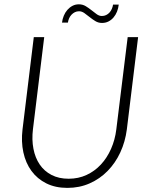

<svg xmlns="http://www.w3.org/2000/svg" viewBox="-20 -884 716 912"><path d="M80 0ZM306 -35Q352.5 -35 391.2 -53Q430 -71 459.2 -102.5Q488.5 -134 507.5 -177Q526.5 -220 532.5 -269.5L586.5 -707.5H636L582.5 -269.5Q575 -211 551.5 -160.2Q528 -109.5 491.2 -72Q454.5 -34.5 406 -13Q357.5 8.5 300 8.5Q243 8.5 200 -13Q157 -34.5 129.5 -72Q102 -109.5 91 -160.2Q80 -211 87 -269.5L140.5 -707.5H190L136.5 -270Q130.5 -220.5 138.8 -177.5Q147 -134.5 168.5 -102.8Q190 -71 224.8 -53Q259.5 -35 306 -35ZM464 -808Q475 -808 484.2 -812.5Q493.5 -817 500.2 -824.5Q507 -832 511.2 -841.8Q515.5 -851.5 517 -862H544Q542 -844.5 535.8 -828.8Q529.5 -813 519.2 -801Q509 -789 495.2 -782Q481.5 -775 464.5 -775Q447 -775 432.8 -783.8Q418.5 -792.5 405.8 -802.8Q393 -813 380.8 -821.8Q368.5 -830.5 355.5 -830.5Q344.5 -830.5 335.5 -826Q326.5 -821.5 319.5 -814Q312.5 -806.5 308.2 -796.8Q304 -787 302.5 -776.5H274.5Q276.5 -793.5 283 -809.2Q289.5 -825 300 -837Q310.5 -849 324.2 -856.2Q338 -863.5 354.5 -863.5Q372.5 -863.5 387 -854.8Q401.5 -846 414.2 -835.8Q427 -825.5 439 -816.8Q451 -808 464 -808Z"/></svg>

Font: Lato Light
Style: Italic
Weight: 300
Italic angle: -7°
Designer: Lukasz Dziedzic
Foundry: tyPoland Lukasz Dziedzic
Version: Version 2.007; 2014-02-27